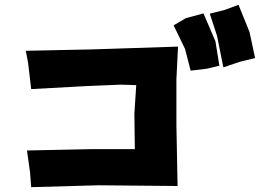

<svg xmlns="http://www.w3.org/2000/svg" viewBox="-20 -814 1087 803"><path d="M87.9 -601.6 97.7 -549.8 110.4 -441.4 343.8 -454.1 484.4 -460 549.8 -458 542 -338.9 543.9 -190.4H365.2L92.8 -184.6L105.5 -94.7L110.4 -31.2L390.6 -39.1L722.7 -36.1L717.8 -289.1V-482.4L724.6 -619.1L365.2 -607.4L178.7 -603.5ZM857.4 -756.8 887.7 -664.1 914.1 -532.2 983.4 -555.7 1046.9 -571.3 1023.4 -680.7 977.5 -793.9 919.9 -772.5ZM706.1 -708 753.9 -609.4 777.3 -518.6 843.8 -526.4 897.5 -539.1 880.9 -641.6 831.1 -757.8 757.8 -738.3Z"/></svg>

Font: MaokenAssortedSans-TC
Style: Regular
Weight: 500
Version: Version 0.83